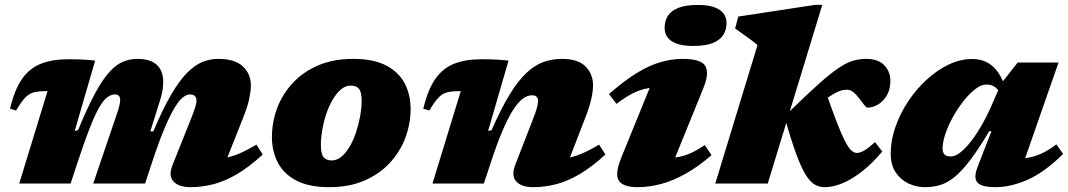

<svg xmlns="http://www.w3.org/2000/svg" viewBox="-20 -759 4418 794"><path d="M895 -43.5 840.5 -104Q872.5 -101.5 901 -104.8Q929.5 -108 962.2 -121Q995 -134 1040.5 -161L1066.5 -120Q1010 -68 959.5 -38.5Q909 -9 862 3Q815 15 768.5 15Q719 15 697.2 -8.8Q675.5 -32.5 694 -78L767 -260.5Q782.5 -299 787.5 -316Q792.5 -333 792.5 -342Q792.5 -354.5 786 -361.5Q779.5 -368.5 765.5 -368.5Q752 -368.5 736.2 -356.2Q720.5 -344 701.8 -313Q683 -282 660 -227.5Q637 -173 609 -88L580 0H365.5L454.5 -262Q464 -288.5 468.8 -304.5Q473.5 -320.5 475.2 -330Q477 -339.5 477 -345.5Q477 -356.5 471.8 -362.5Q466.5 -368.5 455.5 -368.5Q438 -368.5 421.5 -355Q405 -341.5 387.5 -310Q370 -278.5 349 -224.2Q328 -170 301 -88L272 0H59.5L176.5 -382Q175 -382 173.2 -382Q171.5 -382 169 -382Q139.5 -382 120.2 -377.2Q101 -372.5 84.5 -355.5Q68 -338.5 46.5 -302L21.5 -309.5Q40.5 -389.5 72 -433.8Q103.5 -478 150.5 -496Q197.5 -514 262 -514Q284.5 -514 300.8 -513.5Q317 -513 333.8 -512Q350.5 -511 373.5 -508.5L289 -217.5L303 -221Q341.5 -314.5 373.2 -373Q405 -431.5 433.2 -462.2Q461.5 -493 489.8 -504.2Q518 -515.5 549 -515.5Q601 -515.5 628 -491.2Q655 -467 655 -419.5Q655 -402 651.5 -381.8Q648 -361.5 640 -338L601.5 -215.5H614Q653 -308 687.2 -366.8Q721.5 -425.5 753.5 -457.8Q785.5 -490 817.2 -502.8Q849 -515.5 883 -515.5Q951.5 -515.5 984.5 -484.2Q1017.5 -453 1017.5 -406Q1017.5 -383.5 1010.8 -350.8Q1004 -318 984 -268.5Z M1440.5 -515.5Q1525 -515.5 1577.2 -488Q1629.5 -460.5 1653.8 -413.8Q1678 -367 1678 -309Q1678 -246.5 1656 -188.5Q1634 -130.5 1591.5 -84.8Q1549 -39 1486.5 -12Q1424 15 1342 15Q1257.5 15 1205.2 -12.5Q1153 -40 1128.8 -87Q1104.5 -134 1104.5 -191.5Q1104.5 -254 1126.2 -312Q1148 -370 1190.8 -416Q1233.5 -462 1296.2 -488.8Q1359 -515.5 1440.5 -515.5ZM1352 -95.5Q1373.5 -95.5 1392.5 -111.5Q1411.5 -127.5 1426.8 -154Q1442 -180.5 1452.8 -213.2Q1463.5 -246 1469.5 -279.5Q1475.5 -313 1475.5 -342Q1475.5 -378 1464.8 -391.5Q1454 -405 1430.5 -405Q1408.5 -405 1389.8 -389Q1371 -373 1355.5 -346.5Q1340 -320 1329.2 -287.5Q1318.5 -255 1312.8 -221.5Q1307 -188 1307 -158.5Q1307 -122.5 1318 -109Q1329 -95.5 1352 -95.5Z M1755.5 -302 1730.5 -309.5Q1749.5 -389.5 1781 -433.8Q1812.5 -478 1859.5 -496Q1906.5 -514 1971 -514Q1993.5 -514 2009.8 -513.5Q2026 -513 2043 -512Q2060 -511 2083 -508.5L1998.5 -217.5L2013 -220.5Q2052 -310 2087.2 -367.5Q2122.5 -425 2156.8 -457.2Q2191 -489.5 2227.2 -502.5Q2263.5 -515.5 2305 -515.5Q2370 -515.5 2401.2 -484.2Q2432.5 -453 2432.5 -406Q2432.5 -383.5 2425.5 -350.8Q2418.5 -318 2399 -268.5L2312 -43.5L2257.5 -104Q2289.5 -101.5 2318 -104.8Q2346.5 -108 2379.2 -121Q2412 -134 2457.5 -161L2483.5 -120Q2427 -68 2376.5 -38.5Q2326 -9 2279 3Q2232 15 2185.5 15Q2136 15 2114.8 -8.8Q2093.5 -32.5 2111 -78L2180.5 -257Q2196 -296 2200.5 -313.2Q2205 -330.5 2205 -341.5Q2205 -352.5 2199 -358.8Q2193 -365 2180 -365Q2161 -365 2141.5 -350.5Q2122 -336 2101.5 -303.8Q2081 -271.5 2058.2 -218.5Q2035.5 -165.5 2010 -88L1981 0H1768.5L1885.5 -382Q1884 -382 1882.2 -382Q1880.5 -382 1878 -382Q1848.5 -382 1829.2 -377.2Q1810 -372.5 1793.5 -355.5Q1777 -338.5 1755.5 -302Z M2550 -109 2691 -455 2735 -397.5Q2693 -399.5 2661 -394.2Q2629 -389 2598.2 -373.8Q2567.5 -358.5 2529.5 -329.5L2498.5 -370Q2561 -425 2613.2 -457Q2665.5 -489 2712 -502.2Q2758.5 -515.5 2802.5 -515.5Q2880.5 -515.5 2897.2 -485.2Q2914 -455 2887.5 -391.5L2746 -43.5L2693.5 -106.5Q2737.5 -103.5 2770.5 -107.5Q2803.5 -111.5 2832.8 -124.2Q2862 -137 2894.5 -159L2922.5 -117.5Q2867 -69.5 2814.8 -40.2Q2762.5 -11 2713.2 2Q2664 15 2617 15Q2556.5 15 2539 -12.2Q2521.5 -39.5 2550 -109ZM2728.5 -644Q2728.5 -671.5 2741.5 -692.8Q2754.5 -714 2784.8 -726.2Q2815 -738.5 2865.5 -738.5Q2925 -738.5 2954.8 -719Q2984.5 -699.5 2984.5 -663.5Q2984.5 -636 2971.2 -614.8Q2958 -593.5 2928 -581.2Q2898 -569 2847 -569Q2787.5 -569 2758 -588.5Q2728.5 -608 2728.5 -644Z M3380.5 -739 3155 0H2938L3112.5 -572.5Q3104 -580.5 3087.5 -592.8Q3071 -605 3052.8 -618Q3034.5 -631 3020 -641L3033 -690.5L3351.5 -739ZM3227 -266.5 3244 -297Q3318.5 -370 3367.5 -413.5Q3416.5 -457 3449.8 -479Q3483 -501 3509 -508.2Q3535 -515.5 3562 -515.5Q3611.5 -515.5 3636.8 -489.2Q3662 -463 3662 -424.5Q3662 -390 3647.8 -365.2Q3633.5 -340.5 3611.8 -327.2Q3590 -314 3566.5 -314Q3562 -314 3552.5 -326.8Q3543 -339.5 3531.5 -354Q3520.5 -369 3508.2 -378.5Q3496 -388 3483 -388Q3470.5 -388 3457.5 -384.2Q3444.5 -380.5 3426 -369.8Q3407.5 -359 3377.8 -338Q3348 -317 3301.5 -283L3389.5 -395.5Q3419 -309 3439.5 -256Q3460 -203 3474.8 -174.8Q3489.5 -146.5 3501 -136.5Q3512.5 -126.5 3524 -126.5Q3531.5 -126.5 3541.8 -130.5Q3552 -134.5 3565.8 -144.2Q3579.5 -154 3598.5 -171.5L3628.5 -132.5Q3588.5 -84.5 3546.8 -51.5Q3505 -18.5 3465.5 -1.8Q3426 15 3391 15Q3369 15 3350.2 4.8Q3331.5 -5.5 3313 -34.5Q3294.5 -63.5 3273.8 -119.2Q3253 -175 3227 -266.5Z M4024 -72 4080 -216.5H4071Q4026.5 -142 3991.5 -96Q3956.5 -50 3926.2 -26Q3896 -2 3867 6.5Q3838 15 3805.5 15Q3769.5 15 3737.2 0Q3705 -15 3684.2 -45.8Q3663.5 -76.5 3663.5 -124Q3663.5 -178 3682.8 -233.5Q3702 -289 3735.2 -339.2Q3768.5 -389.5 3811.8 -429.2Q3855 -469 3903.2 -492Q3951.5 -515 4000 -515Q4053 -515 4087.2 -483.2Q4121.5 -451.5 4142 -383.5L4123.5 -354.5Q4112 -386 4096.5 -397.8Q4081 -409.5 4059.5 -409.5Q4038 -409.5 4013.5 -390.8Q3989 -372 3965 -341.8Q3941 -311.5 3921.2 -276Q3901.5 -240.5 3889.8 -206Q3878 -171.5 3878 -145Q3878 -127.5 3886.2 -119.8Q3894.5 -112 3912.5 -112Q3931 -112 3953.2 -130Q3975.5 -148 3998 -177.8Q4020.5 -207.5 4040.8 -243Q4061 -278.5 4076.5 -313.5L4120 -413L4188.5 -500.5H4357.5L4196 -37.5L4156 -101.5Q4195.5 -101 4226.2 -105.8Q4257 -110.5 4286.2 -123.8Q4315.5 -137 4348.5 -162L4376.5 -122.5Q4299 -46 4229.2 -15.5Q4159.5 15 4097 15Q4040 15 4022.2 -4Q4004.5 -23 4024 -72Z"/></svg>

Font: Newsreader 9pt ExtraBold
Style: Italic
Weight: 800
Italic angle: -17°
Designer: Hugues Gentile
Foundry: Production Type
Version: Version 1.003